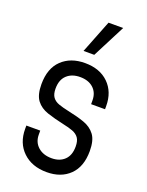

<svg xmlns="http://www.w3.org/2000/svg" viewBox="-148 -854 721 941"><g transform="rotate(20 212.0 -384.0)"><path d="M215.8 12.2Q138.5 12.2 91.6 -32.6Q44.8 -77.4 44.8 -151V-168.5H117.2V-147.8Q117.2 -108.4 144.1 -84.3Q171 -60.2 214.9 -60.2Q257.2 -60.2 282.2 -84.4Q307.2 -108.5 307.2 -153.8Q307.2 -183.5 296.1 -199.1Q284.9 -214.8 263.8 -222.8Q242.8 -230.8 213 -236.8Q163.2 -247.6 125.3 -260.3Q87.4 -273 66.1 -300.9Q44.8 -328.9 44.8 -384.6Q44.8 -467.2 90.5 -511Q136.2 -554.8 211 -554.8Q288.6 -554.8 334.2 -510.2Q379.8 -465.6 379.8 -392.2V-375.5H307.2V-394.8Q307.2 -434.9 281.5 -458.6Q255.8 -482.2 211.9 -482.2Q169.1 -482.2 143.2 -458.1Q117.2 -433.9 117.2 -388.2Q117.2 -359 128.6 -343.3Q140 -327.6 161.5 -320Q183 -312.4 213 -306Q261.9 -296 299.4 -282.9Q337 -269.8 358.4 -241.4Q379.8 -213.1 379.8 -157Q379.8 -75.5 335 -31.6Q290.2 12.2 215.8 12.2ZM183 -608 250.8 -780H327.2L239 -608Z"/></g></svg>

Font: Mohave Light
Style: Regular
Weight: 300
Designer: Gumpita Rahayu
Foundry: Tokotype
Version: Version 2.003